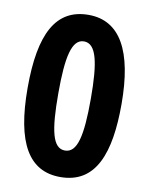

<svg xmlns="http://www.w3.org/2000/svg" viewBox="-83 -785 666 856"><g transform="rotate(10 250.0 -357.0)"><path d="M462 -357C462 -597 392 -724 249 -724C101 -724 37 -602 37 -357C37 -106 107 10 249 10C411 10 462 -137 462 -357ZM176 -357C176 -522 194 -604 249 -604C305 -604 323 -521 323 -357C323 -189 305 -110 249 -110C193 -110 176 -189 176 -357Z"/></g></svg>

Font: Noto Sans Armenian Condensed
Style: Bold
Weight: 700
Width: 3
Designer: Monotype Design Team
Foundry: Monotype Imaging Inc.
Version: Version 2.008